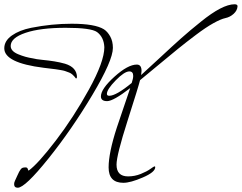

<svg xmlns="http://www.w3.org/2000/svg" viewBox="-54 -830 1131 898"><path d="M608 -498Q608 -493 606 -479Q635 -505 694.5 -560.5Q754 -616 794.5 -652Q835 -688 885 -728Q986 -810 1043 -810Q1057 -810 1057 -801Q1056 -781 1039 -765.5Q1022 -750 1000.5 -745.5Q979 -741 944 -721.5Q909 -702 862.5 -667Q816 -632 779 -602Q742 -572 685 -524.5Q628 -477 601 -455Q594 -426 542.5 -265Q491 -104 491 -60Q491 -5 545 -5Q576 -5 604.5 -16.5Q633 -28 649.5 -40Q666 -52 669 -52Q672 -52 672 -48Q672 -25 614 0Q556 25 523 25Q454 25 454 -47Q454 -115 492 -232Q505 -272 527.5 -337Q550 -402 555 -418Q476 -357 447 -357Q418 -357 418 -379Q418 -414 481 -471Q544 -528 586 -528Q608 -528 608 -498ZM80 -32Q124 -64 207 -172.5Q290 -281 362 -411.5Q434 -542 434 -609Q432 -656 400 -680Q372 -700 253.5 -700Q135 -700 65.5 -676.5Q-4 -653 -4 -615Q-4 -591 30.5 -576.5Q65 -562 100 -557Q114 -553 144.5 -550Q175 -547 200 -543Q225 -539 250 -532Q306 -515 306 -468L302 -462Q285 -485 270 -490.5Q255 -496 249.5 -498Q244 -500 229 -502.5Q214 -505 207 -506Q186 -509 150 -513Q-34 -536 -34 -604Q-34 -639 1.5 -664Q37 -689 92 -700Q188 -719 281 -719Q390 -719 432 -693Q449 -682 461.5 -659.5Q474 -637 474 -606Q474 -547 378 -386Q282 -225 172.5 -88.5Q63 48 29 48Q12 48 12 31Q12 24 16 15.5Q20 7 26.5 -7.5Q33 -22 35.5 -26.5Q38 -31 42.5 -37.5Q47 -44 52.5 -45.5Q58 -47 66 -47Q74 -47 76 -39.5Q78 -32 80 -32ZM457 -382Q489 -382 562 -442Q569 -463 569 -475Q569 -496 551 -496Q528 -496 487 -454Q446 -412 446 -391Q446 -382 457 -382Z"/></svg>

Font: Mrs Saint Delafield
Style: Regular
Weight: 400
Designer: Alejandro Paul
Foundry: Alejandro Paul
Version: Version 1.001